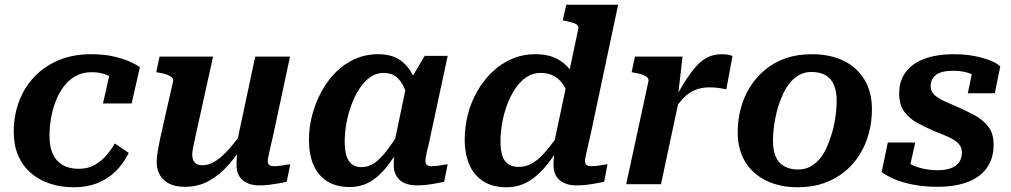

<svg xmlns="http://www.w3.org/2000/svg" viewBox="-20 -778 4272 811"><path d="M312 -65Q351 -65 379.5 -81Q408 -97 429 -121.5Q450 -146 465 -172L524 -132Q501 -86 467.5 -53.5Q434 -21 390 -4Q346 13 292 13Q237 13 190.5 -2.5Q144 -18 109.5 -48Q75 -78 56.5 -121.5Q38 -165 38 -221Q38 -289 60 -348.5Q82 -408 124.5 -453Q167 -498 227.5 -523.5Q288 -549 364 -549Q418 -549 458 -540Q498 -531 526.5 -518.5Q555 -506 571 -494L536 -341H415L447 -483Q460 -482 468 -474.5Q476 -467 479.5 -457Q483 -447 482.5 -437Q482 -427 478 -422Q469 -437 453.5 -448.5Q438 -460 416.5 -466.5Q395 -473 366 -473Q329 -473 300 -457Q271 -441 250 -413.5Q229 -386 215.5 -351Q202 -316 195.5 -278.5Q189 -241 189 -204Q189 -159 203 -128Q217 -97 244.5 -81Q272 -65 312 -65Z M803 -190Q798 -167 795 -151.5Q792 -136 792 -124Q792 -111 796.5 -101Q801 -91 810.5 -85.5Q820 -80 836 -80Q863 -80 891.5 -98.5Q920 -117 950 -151.5Q980 -186 1013 -234L1022 -186Q985 -127 946 -82.5Q907 -38 862 -13.5Q817 11 761 11Q703 11 672.5 -17.5Q642 -46 642 -93Q642 -114 646 -138Q650 -162 656 -191L711 -434Q713 -444 706 -451Q699 -458 685 -463Q671 -468 651 -471L640 -473L654 -539H880ZM1136 -216Q1128 -181 1122.5 -157Q1117 -133 1114 -119Q1111 -105 1111 -98Q1111 -87 1117.5 -81.5Q1124 -76 1137 -76Q1156 -76 1174.5 -79.5Q1193 -83 1206 -84L1191 -10Q1176 -7 1157 -3.5Q1138 0 1118 2.5Q1098 5 1076 5Q1031 5 1005 -17Q979 -39 979 -82Q979 -88 979.5 -98.5Q980 -109 981 -122.5Q982 -136 984 -152L974 -144L1058 -539H1205Z M1752 -352 1708 -335Q1701 -376 1688 -406Q1675 -436 1654 -453Q1633 -470 1600 -470Q1569 -470 1543.5 -452Q1518 -434 1498 -403Q1478 -372 1464 -334Q1450 -296 1443 -256.5Q1436 -217 1436 -181Q1436 -145 1443 -121Q1450 -97 1466 -84.5Q1482 -72 1506 -72Q1537 -72 1562.5 -90Q1588 -108 1615 -143.5Q1642 -179 1675 -231L1693 -198Q1658 -133 1623 -85.5Q1588 -38 1548 -13Q1508 12 1457 12Q1401 12 1362.5 -12Q1324 -36 1304.5 -80.5Q1285 -125 1285 -187Q1285 -240 1298.5 -291.5Q1312 -343 1337 -389.5Q1362 -436 1397.5 -472Q1433 -508 1478.5 -528.5Q1524 -549 1578 -549Q1635 -549 1671 -523.5Q1707 -498 1726.5 -454Q1746 -410 1752 -352ZM1871 -542 1801 -216Q1794 -181 1788 -157Q1782 -133 1779.5 -119Q1777 -105 1777 -98Q1777 -87 1783 -81.5Q1789 -76 1802 -76Q1821 -76 1839.5 -79.5Q1858 -83 1871 -84L1856 -10Q1841 -7 1822.5 -3.5Q1804 0 1783.5 2.5Q1763 5 1740 5Q1710 5 1688 -5Q1666 -15 1654.5 -34.5Q1643 -54 1643 -82Q1643 -91 1644 -109Q1645 -127 1648 -151L1639 -142L1696 -416L1704 -425L1774 -542Z M2119 13Q2062 13 2022.5 -11.5Q1983 -36 1963 -81.5Q1943 -127 1943 -190Q1943 -242 1956 -293.5Q1969 -345 1995 -391Q2021 -437 2057.5 -472.5Q2094 -508 2140.5 -528.5Q2187 -549 2242 -549Q2299 -549 2337.5 -527Q2376 -505 2399 -467.5Q2422 -430 2432 -382L2388 -353Q2379 -388 2363 -414.5Q2347 -441 2322.5 -455.5Q2298 -470 2263 -470Q2230 -470 2203.5 -452Q2177 -434 2156.5 -403.5Q2136 -373 2122 -335.5Q2108 -298 2101 -257.5Q2094 -217 2094 -181Q2094 -145 2101.5 -121Q2109 -97 2126.5 -85Q2144 -73 2171 -73Q2195 -73 2216.5 -82.5Q2238 -92 2259.5 -112Q2281 -132 2304 -161.5Q2327 -191 2354 -231L2368 -200Q2331 -134 2294 -86.5Q2257 -39 2214.5 -13Q2172 13 2119 13ZM2415 5Q2370 5 2344 -17Q2318 -39 2318 -82Q2318 -88 2318.5 -98Q2319 -108 2320.5 -120.5Q2322 -133 2323 -148L2314 -143L2422 -653Q2425 -665 2419 -671.5Q2413 -678 2400 -682Q2387 -686 2367 -690L2357 -692L2372 -758H2591L2476 -216Q2468 -181 2462.5 -157Q2457 -133 2454 -119Q2451 -105 2451 -98Q2451 -87 2457.5 -81.5Q2464 -76 2477 -76Q2496 -76 2514.5 -79.5Q2533 -83 2546 -84L2532 -10Q2516 -7 2497.5 -3.5Q2479 0 2458.5 2.5Q2438 5 2415 5Z M2625 0H2772L2851 -370L2844 -373L2863 -539H2662L2648 -473L2659 -471Q2679 -468 2693 -463Q2707 -458 2714 -451Q2721 -444 2719 -435ZM3074 -541Q3070 -544 3057.5 -546.5Q3045 -549 3027 -549Q2993 -549 2966 -534.5Q2939 -520 2915 -491.5Q2891 -463 2866.5 -423Q2842 -383 2814 -331L2825 -311Q2844 -339 2861.5 -358Q2879 -377 2897 -388Q2915 -399 2934.5 -404Q2954 -409 2976 -409Q2998 -409 3015.5 -406.5Q3033 -404 3048 -401Z M3492 -209Q3500 -233 3504.5 -257.5Q3509 -282 3511.5 -306Q3514 -330 3514 -353Q3514 -391 3503 -418Q3492 -445 3468.5 -459.5Q3445 -474 3407 -474Q3379 -474 3357 -462Q3335 -450 3318.5 -430.5Q3302 -411 3289 -384Q3276 -357 3267 -327Q3260 -304 3255 -279Q3250 -254 3247.5 -230Q3245 -206 3245 -183Q3245 -145 3256 -118Q3267 -91 3291 -76.5Q3315 -62 3352 -62Q3380 -62 3402 -74Q3424 -86 3441 -105.5Q3458 -125 3470.5 -152Q3483 -179 3492 -209ZM3096 -219Q3096 -271 3109 -320Q3122 -369 3148 -410.5Q3174 -452 3212 -483.5Q3250 -515 3299 -532Q3348 -549 3409 -549Q3486 -549 3543 -521.5Q3600 -494 3631.5 -441.5Q3663 -389 3663 -317Q3663 -264 3650 -215.5Q3637 -167 3611.5 -125.5Q3586 -84 3548 -53Q3510 -22 3460.5 -4.5Q3411 13 3350 13Q3274 13 3216.5 -15Q3159 -43 3127.5 -95Q3096 -147 3096 -219Z M3940 11Q3884 11 3837.5 2Q3791 -7 3757.5 -21.5Q3724 -36 3704 -51L3730 -176H3846L3816 -42Q3798 -50 3790.5 -61Q3783 -72 3784 -85Q3785 -98 3792 -109Q3804 -96 3826 -84.5Q3848 -73 3877.5 -66Q3907 -59 3941 -59Q3972 -59 3995 -67Q4018 -75 4030.5 -92Q4043 -109 4043 -134Q4043 -153 4033 -166Q4023 -179 4006 -189Q3989 -199 3967.5 -207.5Q3946 -216 3924 -225Q3888 -241 3854.5 -259Q3821 -277 3799.5 -306.5Q3778 -336 3778 -383Q3778 -435 3804.5 -472Q3831 -509 3883 -529Q3935 -549 4011 -549Q4058 -549 4097.5 -541Q4137 -533 4165 -521.5Q4193 -510 4205 -497L4182 -384H4068L4090 -489Q4102 -489 4111.5 -480.5Q4121 -472 4125 -459.5Q4129 -447 4124 -435Q4113 -448 4096.5 -458Q4080 -468 4057.5 -473.5Q4035 -479 4005 -479Q3956 -479 3933.5 -461.5Q3911 -444 3911 -414Q3911 -392 3926.5 -377.5Q3942 -363 3968.5 -351Q3995 -339 4025 -326Q4062 -310 4097 -291Q4132 -272 4154.5 -243Q4177 -214 4177 -168Q4177 -109 4148.5 -69Q4120 -29 4067 -9Q4014 11 3940 11Z"/></svg>

Font: Roboto Serif 20pt SemiBold
Style: Italic
Weight: 600
Italic angle: -10°
Version: Version 1.007